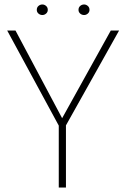

<svg xmlns="http://www.w3.org/2000/svg" viewBox="-20 -836 563 856"><path d="M144 -792Q144 -803 151.5 -809.5Q159 -816 169 -816Q178 -816 185.5 -809.5Q193 -803 193 -792Q193 -782 185.5 -775.5Q178 -769 169 -769Q159 -769 151.5 -775.5Q144 -782 144 -792ZM330 -792Q330 -803 337.5 -809.5Q345 -816 355 -816Q364 -816 371.5 -809.5Q379 -803 379 -792Q379 -782 371.5 -775.5Q364 -769 355 -769Q345 -769 337.5 -775.5Q330 -782 330 -792ZM474 -700H511L274 -277V0H242V-276L12 -700H49L257 -309Z"/></svg>

Font: Jost* Thin
Style: Regular
Weight: 200
Version: Version 3.7